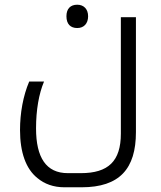

<svg xmlns="http://www.w3.org/2000/svg" viewBox="-20 -555 682 815"><path d="M308 -436C336 -436 354 -455 354 -486C354 -517 335 -535 308 -535C279 -535 262 -518 262 -486C262 -453 279 -436 308 -436ZM254 240H326C488 240 557 161 557 6V-482H493V12C493 129 440 180 323 180H268C176 180 133 114 133 -10C133 -88 145 -157 167 -209H104C78 -148 65 -75 65 -3C65 92 90 162 139 201C169 226 207 240 254 240Z"/></svg>

Font: Noto Kufi Arabic Light
Style: Regular
Weight: 300
Designer: Monotype Design Team, David Williams, Khaled Hosny
Foundry: Google LLC
Version: Version 2.109